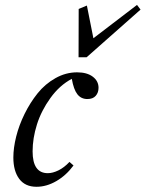

<svg xmlns="http://www.w3.org/2000/svg" viewBox="-20 -733 580 765"><path d="M293 -504.9 293.5 -697.3 326.2 -710.9 352.1 -580.6 525.9 -713.4 540 -694.8 325.2 -504.9ZM125.5 11.2Q80.1 11.2 56.6 -20.3Q33.2 -51.8 33.2 -105.5Q33.2 -143.6 44.4 -188.7Q55.7 -233.9 77.9 -279.1Q100.1 -324.2 129.9 -361.3Q159.7 -398.4 200.9 -421.6Q242.2 -444.8 287.1 -444.8Q326.7 -444.8 349.6 -427.5Q372.6 -410.2 372.6 -383.3Q372.6 -363.8 361.3 -351.1Q350.1 -338.4 328.1 -338.4Q303.2 -338.4 288.3 -357.4Q273.4 -376.5 266.1 -418.9Q217.3 -393.1 180.9 -342.5Q144.5 -292 127.2 -237.1Q109.9 -182.1 109.9 -129.9Q109.9 -43 170.4 -43Q189.9 -43 212.9 -54.2Q235.8 -65.4 256.8 -87.9L272.9 -73.7Q243.7 -34.2 204.6 -11.5Q165.5 11.2 125.5 11.2Z"/></svg>

Font: Elstob
Style: Italic
Weight: 400
Italic angle: -20°
Designer: Peter S. Baker
Version: Version 1.015